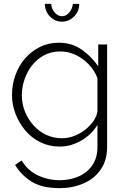

<svg xmlns="http://www.w3.org/2000/svg" viewBox="-20 -750 652 993"><path d="M288 8Q235 8 189.5 -14Q144 -36 111.5 -74.5Q79 -113 60.5 -160.5Q42 -208 42 -259Q42 -312 59.5 -361Q77 -410 109.5 -447.5Q142 -485 186 -507Q230 -529 284 -529Q352 -529 402.5 -493.5Q453 -458 488 -407V-520H534V10Q534 80 500 128Q466 176 410 199.5Q354 223 289 223Q198 223 144.5 190Q91 157 58 103L92 80Q123 132 176 157Q229 182 289 182Q342 182 386.5 162.5Q431 143 457.5 104.5Q484 66 484 10V-104Q453 -53 399.5 -22.5Q346 8 288 8ZM300 -35Q333 -35 364 -47Q395 -59 421 -79.5Q447 -100 464 -125Q481 -150 484 -175V-346Q469 -386 438.5 -417.5Q408 -449 370 -466.5Q332 -484 292 -484Q245 -484 208 -464Q171 -444 145.5 -411.5Q120 -379 106.5 -338.5Q93 -298 93 -258Q93 -213 109 -173Q125 -133 153.5 -101.5Q182 -70 219.5 -52.5Q257 -35 300 -35ZM301 -666Q321 -666 337.5 -684.5Q354 -703 357 -730H390Q390 -692 363.5 -665Q337 -638 301 -638Q264 -638 238 -665Q212 -692 212 -730H245Q245 -706 262 -686Q279 -666 301 -666Z"/></svg>

Font: Raleway Thin Light
Style: Regular
Weight: 300
Version: Version 4.026